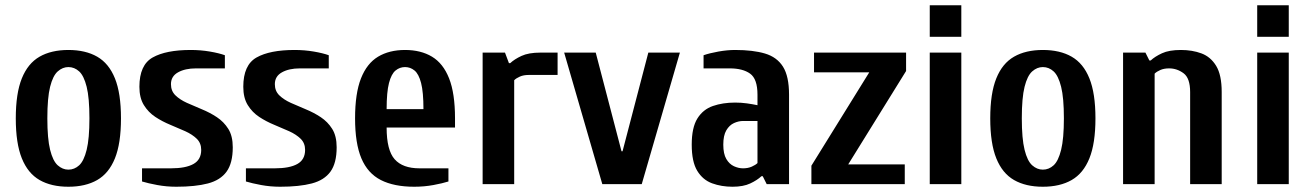

<svg xmlns="http://www.w3.org/2000/svg" viewBox="-20 -700 4990 730"><path d="M240 10Q175 10 130.5 -15.5Q86 -41 63 -98Q40 -155 40 -250Q40 -345 63 -402Q86 -459 130.5 -484.5Q175 -510 240 -510Q305 -510 349.5 -484.5Q394 -459 417 -402Q440 -345 440 -250Q440 -155 417 -98Q394 -41 349.5 -15.5Q305 10 240 10ZM240 -55Q263 -55 281 -71.5Q299 -88 309.5 -130.5Q320 -173 320 -250Q320 -328 309.5 -370Q299 -412 281 -428.5Q263 -445 240 -445Q218 -445 199.5 -428.5Q181 -412 170.5 -370Q160 -328 160 -250Q160 -173 170.5 -130.5Q181 -88 199.5 -71.5Q218 -55 240 -55Z M650 10Q613 10 578 3.5Q543 -3 520 -10V-60H630Q686 -60 715.5 -76.5Q745 -93 745 -130Q745 -156 728 -172.5Q711 -189 684.5 -201Q658 -213 627.5 -225.5Q597 -238 570.5 -255.5Q544 -273 527 -300.5Q510 -328 510 -370Q510 -453 560.5 -481.5Q611 -510 705 -510Q743 -510 778 -504Q813 -498 835 -490V-440H725Q684 -440 657 -425Q630 -410 630 -380Q630 -354 647 -337.5Q664 -321 690.5 -309Q717 -297 747.5 -284.5Q778 -272 804.5 -254.5Q831 -237 848 -210Q865 -183 865 -140Q865 -80 841.5 -47.5Q818 -15 770.5 -2.5Q723 10 650 10Z M1045 10Q1008 10 973 3.5Q938 -3 915 -10V-60H1025Q1081 -60 1110.5 -76.5Q1140 -93 1140 -130Q1140 -156 1123 -172.5Q1106 -189 1079.5 -201Q1053 -213 1022.5 -225.5Q992 -238 965.5 -255.5Q939 -273 922 -300.5Q905 -328 905 -370Q905 -453 955.5 -481.5Q1006 -510 1100 -510Q1138 -510 1173 -504Q1208 -498 1230 -490V-440H1120Q1079 -440 1052 -425Q1025 -410 1025 -380Q1025 -354 1042 -337.5Q1059 -321 1085.5 -309Q1112 -297 1142.5 -284.5Q1173 -272 1199.5 -254.5Q1226 -237 1243 -210Q1260 -183 1260 -140Q1260 -80 1236.5 -47.5Q1213 -15 1165.5 -2.5Q1118 10 1045 10Z M1555 10Q1478 10 1428 -15.5Q1378 -41 1354 -98Q1330 -155 1330 -250Q1330 -345 1352.5 -402Q1375 -459 1417.5 -484.5Q1460 -510 1520 -510Q1580 -510 1622.5 -484.5Q1665 -459 1687.5 -402Q1710 -345 1710 -250V-215H1450Q1450 -129 1480.5 -94.5Q1511 -60 1575 -60H1685V-10Q1663 -3 1628 3.5Q1593 10 1555 10ZM1450 -285H1590Q1590 -350 1581 -384.5Q1572 -419 1556 -432Q1540 -445 1520 -445Q1500 -445 1484 -432Q1468 -419 1459 -384.5Q1450 -350 1450 -285Z M1815 0V-500H1900L1915 -460H1920Q1936 -475 1963 -487.5Q1990 -500 2035 -500H2100V-415H1990Q1971 -415 1957 -409Q1943 -403 1935 -395V0Z M2270 0 2125 -500H2245L2343 -125H2347L2445 -500H2565L2420 0Z M2765 10Q2723 10 2687.5 -3Q2652 -16 2631 -50.5Q2610 -85 2610 -150Q2610 -215 2631.5 -249.5Q2653 -284 2690.5 -297Q2728 -310 2775 -310Q2798 -310 2819.5 -307Q2841 -304 2860 -300V-340Q2860 -400 2832 -420Q2804 -440 2755 -440H2655V-490Q2678 -498 2711.5 -504Q2745 -510 2775 -510Q2843 -510 2888.5 -496.5Q2934 -483 2957 -446.5Q2980 -410 2980 -340V0H2895L2880 -30H2875Q2859 -15 2832.5 -2.5Q2806 10 2765 10ZM2805 -60Q2824 -60 2838.5 -66.5Q2853 -73 2860 -80V-240H2805Q2788 -240 2770.5 -232Q2753 -224 2741.5 -204.5Q2730 -185 2730 -150Q2730 -115 2741.5 -95.5Q2753 -76 2770.5 -68Q2788 -60 2805 -60Z M3065 0V-70L3285 -425H3075V-500H3425V-430L3205 -75H3420V0Z M3515 0V-500H3635V0ZM3515 -560V-680H3635V-560Z M3945 10Q3880 10 3835.5 -15.5Q3791 -41 3768 -98Q3745 -155 3745 -250Q3745 -345 3768 -402Q3791 -459 3835.5 -484.5Q3880 -510 3945 -510Q4010 -510 4054.5 -484.5Q4099 -459 4122 -402Q4145 -345 4145 -250Q4145 -155 4122 -98Q4099 -41 4054.5 -15.5Q4010 10 3945 10ZM3945 -55Q3968 -55 3986 -71.5Q4004 -88 4014.5 -130.5Q4025 -173 4025 -250Q4025 -328 4014.5 -370Q4004 -412 3986 -428.5Q3968 -445 3945 -445Q3923 -445 3904.5 -428.5Q3886 -412 3875.5 -370Q3865 -328 3865 -250Q3865 -173 3875.5 -130.5Q3886 -88 3904.5 -71.5Q3923 -55 3945 -55Z M4250 0V-500H4335L4350 -470H4355Q4371 -485 4398 -497.5Q4425 -510 4470 -510Q4513 -510 4548 -497Q4583 -484 4604 -449.5Q4625 -415 4625 -350V0H4505V-350Q4505 -403 4480 -421.5Q4455 -440 4425 -440Q4406 -440 4392 -434Q4378 -428 4370 -420V0Z M4760 0V-500H4880V0ZM4760 -560V-680H4880V-560Z"/></svg>

Font: Cuprum
Style: Regular
Weight: 400
Designer: Jovanny Lemonad
Foundry: Jovanny Lemonad
Version: Version 3.000